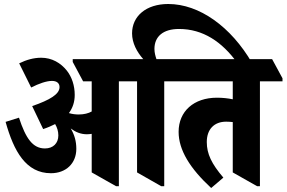

<svg xmlns="http://www.w3.org/2000/svg" viewBox="-20 -923 1434 961"><path d="M235 -56C310 -56 362 -105 362 -178C362 -216 353 -248 334 -280C358 -262 384 -251 415 -251C423 -251 432 -252 439 -253V-60L561 9H575V-516H688V-531L636 -627H344V-613L396 -516H439V-365C423 -356 401 -350 374 -350C358 -350 341 -352 325 -357C344 -383 354 -413 354 -448C354 -494 340 -537 315 -569C284 -608 240 -634 186 -634C149 -634 113 -624 76 -606L136 -485C175 -505 213 -518 240 -518C265 -518 278 -506 278 -487C278 -452 231 -423 141 -392L196 -277C218 -284 238 -293 256 -302C266 -285 272 -266 272 -245C272 -206 246 -180 205 -180C144 -180 109 -230 75 -334L8 -313C49 -166 110 -56 235 -56Z M787 9H802V-516H915V-531L863 -627H763C758 -642 753 -659 753 -678C753 -740 796 -778 876 -778C996 -778 1091 -714 1167 -609H1241C1136 -789 978 -903 822 -903C711 -903 641 -842 641 -756C641 -708 665 -663 697 -627H552V-613L604 -516H666V-60Z M1037 18 1098 -34C1039 -103 1015 -153 1015 -212C1015 -276 1052 -314 1112 -314C1125 -314 1135 -313 1145 -312V-60L1267 9H1281V-516H1394V-531L1342 -627H779V-613L831 -516H1145V-426C1122 -431 1093 -434 1066 -434C950 -434 874 -366 874 -263C874 -172 931 -80 1037 18Z"/></svg>

Font: Noto Serif Devanagari ExtraCondensed Black
Style: Regular
Weight: 900
Width: 2
Designer: Universal Thirst, Indian Type Foundry and the Monotype Design Team
Foundry: Monotype Imaging Inc.
Version: Version 2.004